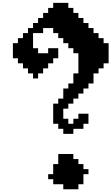

<svg xmlns="http://www.w3.org/2000/svg" viewBox="-20 -1306 790 1361"><path d="M357.1 -35.7V0H428.6V35.7H535.7V0H571.4V-71.4H607.1V-107.1H571.4V-142.9H535.7V-178.6H500V-214.3H392.9V-142.9H357.1V-71.4H321.4V-35.7ZM392.9 -428.6V-392.9H428.6V-357.1H500V-392.9H571.4V-428.6H607.1V-500H535.7V-464.3H500V-428.6H464.3V-464.3H428.6V-535.7H464.3V-571.4H500V-607.1H535.7V-642.9H571.4V-678.6H607.1V-714.3H642.9V-785.7H678.6V-821.4H714.3V-857.1H750V-1000H714.3V-1035.7H678.6V-1071.4H642.9V-1107.1H607.1V-1142.9H571.4V-1178.6H535.7V-1214.3H500V-1250H464.3V-1285.7H357.1V-1250H321.4V-1214.3H285.7V-1178.6H250V-1142.9H214.3V-1107.1H178.6V-1071.4H142.9V-1035.7H107.1V-1000H71.4V-892.9H107.1V-857.1H142.9V-821.4H178.6V-785.7H214.3V-750H250V-785.7H285.7V-821.4H321.4V-857.1H357.1V-892.9H392.9V-964.3H321.4V-928.6H250V-964.3H214.3V-1071.4H285.7V-1107.1H357.1V-1071.4H392.9V-1035.7H428.6V-1000H464.3V-964.3H500V-928.6H535.7V-785.7H500V-714.3H464.3V-678.6H428.6V-607.1H392.9V-571.4H357.1V-428.6Z"/></svg>

Font: Gossip High Pixel
Style: Regular
Weight: 500
Width: 7
Designer: Deborah Khodanovich
Version: Version 1.001;Glyphs 3.3.1 (3343)